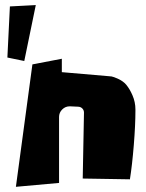

<svg xmlns="http://www.w3.org/2000/svg" viewBox="-20 -698 571 749"><path d="M8.8 -473.6 18.6 -672.9 119.6 -678.2 74.7 -460ZM42 30.8 106.4 -446.8 221.2 -468.8V-416.5L402.8 -400.9Q407.7 -400.9 415.5 -399.7Q423.3 -398.4 441.9 -389.9Q460.4 -381.3 472.2 -367.7Q486.3 -350.6 496.6 -326.7Q508.3 -299.8 508.3 -271V-270.5V-266.1Q508.3 -210.9 502 -132.3Q495.6 -53.7 486.8 1.5L302.7 -1.5L307.6 -258.3V-258.8Q307.6 -268.1 301.3 -274.7Q294.9 -281.2 285.6 -281.7L253.4 -283.2H252Q234.9 -283.2 222.7 -271Q210.4 -258.8 210.4 -241.7V15.6Z"/></svg>

Font: Some Time Later
Style: Regular
Weight: 400
Version: Version 003.300